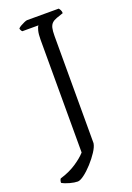

<svg xmlns="http://www.w3.org/2000/svg" viewBox="-200 -765 706 1027"><g transform="rotate(-20 153.0 -252.0)"><path d="M56 200Q38 200 12 193Q-14 186 -31 176Q-31 169 -29 162.5Q-27 156 -24 153Q27 138 66.5 112Q106 86 128 61V-582Q128 -612 133 -632Q138 -652 144 -657H52Q48 -660 45 -666.5Q42 -673 42 -676Q47 -682 57.5 -688Q68 -694 79.5 -699Q91 -704 96 -704H276Q279 -701 283.5 -693Q288 -685 288 -674L250 -661Q233 -655 223 -645.5Q213 -636 209 -619.5Q205 -603 205 -574V36Q202 56 184 83.5Q166 111 141.5 138Q117 165 93.5 182.5Q70 200 56 200Z"/></g></svg>

Font: Texturina 12pt ExtraLight
Style: Regular
Weight: 250
Designer: Guillermo Torres Carreño
Foundry: Omnibus-Type
Version: Version 1.002